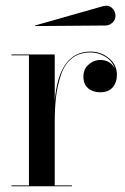

<svg xmlns="http://www.w3.org/2000/svg" viewBox="-20 -650 437 670"><path d="M348 -561 103 -559 102 -561 338 -628Q358 -634 370.5 -622.5Q383 -611 383 -595Q383 -581 372.5 -571Q362 -561 348 -561ZM20 -3H81V-457H20V-460H171V-299Q186 -470 296 -470Q332 -470 360 -447Q388 -424 388 -389Q388 -362 373 -345Q358 -328 330 -328Q304 -328 287.5 -342Q271 -356 271 -383Q271 -411 292.5 -427.5Q314 -444 340.5 -440Q367 -436 381 -411Q371 -438 347 -452.5Q323 -467 296 -467Q257 -467 231 -446.5Q205 -426 192.5 -388Q180 -350 175.5 -311.5Q171 -273 171 -223V-3H231V0H20Z"/></svg>

Font: Bodoni* 72
Style: Regular
Weight: 400
Version: Version 1.003